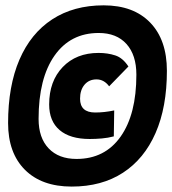

<svg xmlns="http://www.w3.org/2000/svg" viewBox="-20 -706 645 719"><path d="M248.5 -7.3Q136.2 -7.3 73.2 -70.3Q10.3 -133.3 10.3 -245.1Q10.3 -383.8 52.7 -482.4Q95.2 -581.1 175.5 -633.5Q255.9 -686 368.2 -686Q480 -686 542.5 -621.3Q605 -556.6 605 -440.9Q605 -304.7 562.5 -207.8Q520 -110.8 440.4 -59.1Q360.8 -7.3 248.5 -7.3ZM266.6 -110.8Q372.6 -110.8 431.6 -194.3Q490.7 -277.8 490.7 -426.3Q490.7 -500 453.6 -541.3Q416.5 -582.5 349.6 -582.5Q243.7 -582.5 184.1 -497.6Q124.5 -412.6 124.5 -260.7Q124.5 -189.9 162.1 -150.4Q199.7 -110.8 266.6 -110.8ZM315.9 -185.5Q242.2 -185.5 203.1 -219Q164.1 -252.4 164.1 -314.9Q164.1 -401.9 214.8 -454.8Q265.6 -507.8 349.1 -507.8Q383.3 -507.8 411.6 -498.5Q439.9 -489.3 460.9 -457L388.7 -382.8Q369.6 -408.7 341.3 -408.7Q313.5 -408.7 296.6 -388.9Q279.8 -369.1 279.8 -336.4Q279.8 -284.7 336.4 -284.7Q371.1 -284.7 407.7 -292.5L406.2 -195.3Q384.3 -189.5 361.1 -187.5Q337.9 -185.5 315.9 -185.5Z"/></svg>

Font: CaskaydiaCove NFP
Style: Bold Italic
Weight: 700
Italic angle: -10°
Designer: Aaron Bell
Foundry: Saja Typeworks
Version: Version 2111.001; VTT 6.35;Nerd Fonts 3.1.1